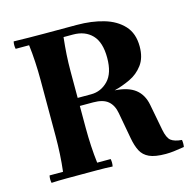

<svg xmlns="http://www.w3.org/2000/svg" viewBox="-104 -807 928 923"><g transform="rotate(-15 359.5 -346.0)"><path d="M702 -35Q705 -18 702 0Q671 5 650.5 7.5Q630 10 610 10Q557 10 528.5 -3Q500 -16 486.5 -42Q473 -68 466 -107L442 -238Q435 -278 410.5 -299Q386 -320 337 -320H202V-360H337Q386 -360 421.5 -396.5Q457 -433 457 -510Q457 -587 422 -623.5Q387 -660 327 -660H280Q275 -615 272.5 -575Q270 -535 270 -490V-210Q270 -165 272.5 -120.5Q275 -76 280 -35H347Q351 -17 347 2Q313 0 271.5 0Q230 0 195 0Q161 0 119.5 0Q78 0 43 2Q39 -17 43 -35H110Q115 -76 117.5 -120.5Q120 -165 120 -210V-490Q120 -535 117.5 -579.5Q115 -624 110 -665H43Q39 -684 43 -702Q78 -701 119.5 -700.5Q161 -700 195 -700H357Q430 -700 490 -682.5Q550 -665 586 -626Q622 -587 622 -522Q622 -466 596 -431Q570 -396 530.5 -377.5Q491 -359 451 -349Q517 -345 552.5 -317.5Q588 -290 598 -238L623 -107Q631 -65 648 -51.5Q665 -38 702 -35Z"/></g></svg>

Font: Poltawski Nowy
Style: Bold
Weight: 700
Designer: Adam Pótawski, Mateusz Machalski, Borys Kosmynka, Ania Wieluska
Foundry: Capitalics.wtf
Version: Version 1.001;gftools[0.9.25]